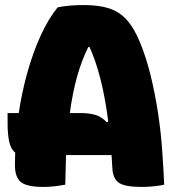

<svg xmlns="http://www.w3.org/2000/svg" viewBox="-20 -730 690 759"><path d="M238 0Q217 4 195 6.5Q173 9 152 9Q87 9 63 -10Q39 -29 39 -78Q39 -103 40 -127Q23 -140 16.5 -169.5Q10 -199 10 -243V-283H54Q67 -369 89.5 -448Q112 -527 142 -592Q172 -657 208 -701Q234 -706 259 -708Q284 -710 312 -710Q372 -710 412.5 -696.5Q453 -683 482 -650.5Q511 -618 534 -561Q558 -503 575.5 -431.5Q593 -360 605 -281.5Q617 -203 622 -123Q625 -80 626.5 -53Q628 -26 629 0Q612 4 587.5 6.5Q563 9 540 9Q474 9 450 -7.5Q426 -24 424 -67Q423 -93 421 -117H241Q239 -62 238 0ZM301 -283Q331 -283 356 -276Q381 -269 402 -247L408 -249Q396 -343 377.5 -416Q359 -489 334 -544H329Q303 -492 285 -428Q267 -364 256 -283Z"/></svg>

Font: Recursive Sn Csl St Blk
Style: Regular
Weight: 900
Version: Version 1.079;hotconv 1.0.112;makeotfexe 2.5.65598; ttfautoh